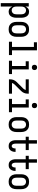

<svg xmlns="http://www.w3.org/2000/svg" viewBox="2003 -2782 994 5040"><g transform="rotate(90 2500.0 -262.0)"><path d="M62 215V-520H152V-432Q160 -453 173 -471.5Q186 -490 203.5 -503Q221 -516 243 -522Q265 -528 287 -528Q312 -528 336 -521Q360 -514 379.5 -498.5Q399 -483 412 -462Q425 -441 432.5 -417.5Q440 -394 443 -369.5Q446 -345 446 -320V-200Q446 -175 443 -150.5Q440 -126 432.5 -102.5Q425 -79 412 -58Q399 -37 379.5 -21.5Q360 -6 336 1Q312 8 287 8Q265 8 243 2Q221 -4 203.5 -17Q186 -30 173 -48.5Q160 -67 152 -88V215ZM251 -72Q274 -72 296 -82Q318 -92 332 -111Q346 -130 351 -153.5Q356 -177 356 -200V-320Q356 -343 351 -366.5Q346 -390 332 -409Q318 -428 296 -438Q274 -448 251 -448Q236 -448 221 -444Q206 -440 193.5 -430.5Q181 -421 173 -408Q165 -395 160 -380.5Q155 -366 153.5 -350.5Q152 -335 152 -320V-200Q152 -185 153.5 -169.5Q155 -154 160 -139.5Q165 -125 173 -112Q181 -99 193.5 -89.5Q206 -80 221 -76Q236 -72 251 -72Z M750 8Q723 8 696 3Q669 -2 645.5 -15.5Q622 -29 603.5 -49.5Q585 -70 574 -94.5Q563 -119 558.5 -146Q554 -173 554 -200V-320Q554 -347 558.5 -374Q563 -401 574 -425.5Q585 -450 603.5 -470.5Q622 -491 645.5 -504.5Q669 -518 696 -523Q723 -528 750 -528Q777 -528 804 -523Q831 -518 854.5 -504.5Q878 -491 896.5 -470.5Q915 -450 926 -425.5Q937 -401 941.5 -374Q946 -347 946 -320V-200Q946 -173 941.5 -146Q937 -119 926 -94.5Q915 -70 896.5 -49.5Q878 -29 854.5 -15.5Q831 -2 804 3Q777 8 750 8ZM750 -72Q774 -72 796 -81.5Q818 -91 832 -110.5Q846 -130 851 -153Q856 -176 856 -200V-320Q856 -344 851 -367Q846 -390 832 -409.5Q818 -429 796 -438.5Q774 -448 750 -448Q726 -448 704 -438.5Q682 -429 668 -409.5Q654 -390 649 -367Q644 -344 644 -320V-200Q644 -176 649 -153Q654 -130 668 -110.5Q682 -91 704 -81.5Q726 -72 750 -72Z M1075 0V-80H1212V-655H1089V-735H1302V-80H1425V0Z M1575 0V-80H1712V-440H1589V-520H1802V-80H1925V0ZM1750 -601Q1736 -601 1722.5 -605Q1709 -609 1699 -619Q1689 -629 1685 -642.5Q1681 -656 1681 -670Q1681 -684 1685 -697.5Q1689 -711 1699 -721Q1709 -731 1722.5 -735Q1736 -739 1750 -739Q1764 -739 1777.5 -735Q1791 -731 1801 -721Q1811 -711 1815 -697.5Q1819 -684 1819 -670Q1819 -656 1815 -642.5Q1811 -629 1801 -619Q1791 -609 1777.5 -605Q1764 -601 1750 -601Z M2062 0V-33Q2062 -56 2066.5 -79Q2071 -102 2080 -123.5Q2089 -145 2102.5 -164.5Q2116 -184 2132 -201L2304 -375Q2305 -376 2306 -377Q2307 -378 2307 -379L2308 -380Q2319 -393 2328 -408Q2337 -423 2342 -440H2062V-520H2438V-488Q2438 -464 2433.5 -441Q2429 -418 2420 -396.5Q2411 -375 2397.5 -355.5Q2384 -336 2368 -319L2196 -145Q2195 -144 2194 -143Q2193 -142 2193 -141L2192 -140Q2181 -127 2172 -112Q2163 -97 2158 -80H2438V0Z M2575 0V-80H2712V-440H2589V-520H2802V-80H2925V0ZM2750 -601Q2736 -601 2722.5 -605Q2709 -609 2699 -619Q2689 -629 2685 -642.5Q2681 -656 2681 -670Q2681 -684 2685 -697.5Q2689 -711 2699 -721Q2709 -731 2722.5 -735Q2736 -739 2750 -739Q2764 -739 2777.5 -735Q2791 -731 2801 -721Q2811 -711 2815 -697.5Q2819 -684 2819 -670Q2819 -656 2815 -642.5Q2811 -629 2801 -619Q2791 -609 2777.5 -605Q2764 -601 2750 -601Z M3250 8Q3223 8 3196 3Q3169 -2 3145.5 -15.5Q3122 -29 3103.5 -49.5Q3085 -70 3074 -94.5Q3063 -119 3058.5 -146Q3054 -173 3054 -200V-320Q3054 -347 3058.5 -374Q3063 -401 3074 -425.5Q3085 -450 3103.5 -470.5Q3122 -491 3145.5 -504.5Q3169 -518 3196 -523Q3223 -528 3250 -528Q3277 -528 3304 -523Q3331 -518 3354.5 -504.5Q3378 -491 3396.5 -470.5Q3415 -450 3426 -425.5Q3437 -401 3441.5 -374Q3446 -347 3446 -320V-200Q3446 -173 3441.5 -146Q3437 -119 3426 -94.5Q3415 -70 3396.5 -49.5Q3378 -29 3354.5 -15.5Q3331 -2 3304 3Q3277 8 3250 8ZM3250 -72Q3274 -72 3296 -81.5Q3318 -91 3332 -110.5Q3346 -130 3351 -153Q3356 -176 3356 -200V-320Q3356 -344 3351 -367Q3346 -390 3332 -409.5Q3318 -429 3296 -438.5Q3274 -448 3250 -448Q3226 -448 3204 -438.5Q3182 -429 3168 -409.5Q3154 -390 3149 -367Q3144 -344 3144 -320V-200Q3144 -176 3149 -153Q3154 -130 3168 -110.5Q3182 -91 3204 -81.5Q3226 -72 3250 -72Z M3813 8Q3790 8 3767.5 2.5Q3745 -3 3726 -16.5Q3707 -30 3694 -49.5Q3681 -69 3673 -91Q3665 -113 3662.5 -136Q3660 -159 3660 -183V-440H3570V-520H3660V-735H3750V-520H3920V-440H3750V-183Q3750 -171 3751 -159Q3752 -147 3754 -135.5Q3756 -124 3760.5 -112.5Q3765 -101 3772.5 -92Q3780 -83 3790.5 -77.5Q3801 -72 3813 -72Q3824 -72 3834.5 -76Q3845 -80 3852 -88Q3859 -96 3864 -106Q3869 -116 3871.5 -126Q3874 -136 3875.5 -147Q3877 -158 3877 -169V-174H3966Q3966 -172 3966.5 -169.5Q3967 -167 3967 -164Q3967 -143 3963 -121.5Q3959 -100 3950.5 -79.5Q3942 -59 3928.5 -42Q3915 -25 3896.5 -13Q3878 -1 3856.5 3.5Q3835 8 3813 8Z M4313 8Q4290 8 4267.5 2.5Q4245 -3 4226 -16.5Q4207 -30 4194 -49.5Q4181 -69 4173 -91Q4165 -113 4162.5 -136Q4160 -159 4160 -183V-440H4070V-520H4160V-735H4250V-520H4420V-440H4250V-183Q4250 -171 4251 -159Q4252 -147 4254 -135.5Q4256 -124 4260.5 -112.5Q4265 -101 4272.5 -92Q4280 -83 4290.5 -77.5Q4301 -72 4313 -72Q4324 -72 4334.5 -76Q4345 -80 4352 -88Q4359 -96 4364 -106Q4369 -116 4371.5 -126Q4374 -136 4375.5 -147Q4377 -158 4377 -169V-174H4466Q4466 -172 4466.5 -169.5Q4467 -167 4467 -164Q4467 -143 4463 -121.5Q4459 -100 4450.5 -79.5Q4442 -59 4428.5 -42Q4415 -25 4396.5 -13Q4378 -1 4356.5 3.5Q4335 8 4313 8Z M4750 8Q4723 8 4696 3Q4669 -2 4645.5 -15.5Q4622 -29 4603.5 -49.5Q4585 -70 4574 -94.5Q4563 -119 4558.5 -146Q4554 -173 4554 -200V-320Q4554 -347 4558.5 -374Q4563 -401 4574 -425.5Q4585 -450 4603.5 -470.5Q4622 -491 4645.5 -504.5Q4669 -518 4696 -523Q4723 -528 4750 -528Q4777 -528 4804 -523Q4831 -518 4854.5 -504.5Q4878 -491 4896.5 -470.5Q4915 -450 4926 -425.5Q4937 -401 4941.5 -374Q4946 -347 4946 -320V-200Q4946 -173 4941.5 -146Q4937 -119 4926 -94.5Q4915 -70 4896.5 -49.5Q4878 -29 4854.5 -15.5Q4831 -2 4804 3Q4777 8 4750 8ZM4750 -72Q4774 -72 4796 -81.5Q4818 -91 4832 -110.5Q4846 -130 4851 -153Q4856 -176 4856 -200V-320Q4856 -344 4851 -367Q4846 -390 4832 -409.5Q4818 -429 4796 -438.5Q4774 -448 4750 -448Q4726 -448 4704 -438.5Q4682 -429 4668 -409.5Q4654 -390 4649 -367Q4644 -344 4644 -320V-200Q4644 -176 4649 -153Q4654 -130 4668 -110.5Q4682 -91 4704 -81.5Q4726 -72 4750 -72Z"/></g></svg>

Font: Iosevka Curly Medium
Style: Regular
Weight: 500
Monospace: yes
Designer: Belleve Invis
Foundry: Belleve Invis
Version: Version 22.1.2; ttfautohint (v1.8.4)